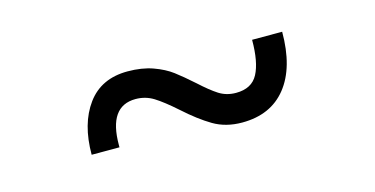

<svg xmlns="http://www.w3.org/2000/svg" viewBox="-32 -423 644 330"><g transform="rotate(-15 290.0 -258.0)"><path d="M369.5 -189.5Q340.5 -189.5 318.5 -202.5Q296.5 -215.5 271 -238.5Q249 -258 234.5 -267Q220 -276 202.5 -276Q154.5 -276 154.5 -207V-203H105Q105 -258 129.8 -291.8Q154.5 -325.5 201.5 -325.5Q227 -325.5 246.5 -318.5Q266 -311.5 279.2 -301.5Q292.5 -291.5 311 -275Q329 -258.5 342.2 -250Q355.5 -241.5 372.5 -241.5Q400.5 -241.5 411.5 -262.2Q422.5 -283 422.5 -322.5H476Q476 -259 448.2 -224.2Q420.5 -189.5 369.5 -189.5Z"/></g></svg>

Font: Acari Sans
Style: Regular
Weight: 400
Designer: Alfredo Marco Pradil and Stefan Peev (font) & Cristiano Sobral (main changes)
Foundry: Alfredo Marco Pradil and Stefan Peev (font) & Cristiano Sobral (main changes)
Version: Version 1.063; ttfautohint (v1.8.3)